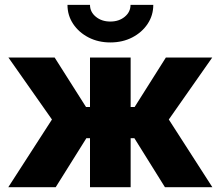

<svg xmlns="http://www.w3.org/2000/svg" viewBox="-20 -783 923 803"><path d="M14.6 0 197.3 -283.2 15.1 -542.5H208.5L339.8 -335.4H356.4V-542.5H526.4V-335.4H543L673.8 -542.5H867.7L686 -283.2L868.2 0H669.9L542 -205.1H526.4V0H356.4V-205.1H341.3L212.9 0ZM441.4 -605.5Q390.6 -605.5 350.1 -626.5Q309.6 -647.5 285.9 -683.1Q262.2 -718.8 262.2 -762.7H356.4Q356.4 -732.9 380.9 -712.9Q405.3 -692.9 441.4 -692.9Q477.5 -692.9 501.7 -712.9Q525.9 -732.9 525.9 -762.7H621.1Q621.1 -718.8 597.4 -683.1Q573.7 -647.5 533.2 -626.5Q492.7 -605.5 441.4 -605.5Z"/></svg>

Font: Inter 16pt ExtraBold
Style: Regular
Weight: 800
Version: Version 4.001;git-66647c0bb